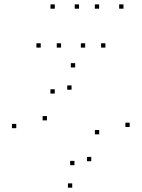

<svg xmlns="http://www.w3.org/2000/svg" viewBox="-20 -848 660 890"><path d="M581.2 -259.4V-279.4H561.2V-259.4ZM328.4 -535.3V-555.3H308.4V-535.3ZM55.4 -253.8V-273.8H35.4V-253.8ZM314.8 22V2H294.8V22ZM197.6 -290V-310H177.6V-290ZM233.8 -414.2V-434.2H213.8V-414.2ZM311.7 -432.1V-452.1H291.7V-432.1ZM439.8 -225.3V-245.3H419.8V-225.3ZM403.1 -100.7V-120.7H383.1V-100.7ZM325.2 -82.3V-102.3H305.2V-82.3ZM263.1 -627.4V-647.4H243.1V-627.4ZM346.4 -807.7V-827.7H326.4V-807.7ZM234 -807.7V-827.7H214V-807.7ZM168.8 -627.4V-647.4H148.8V-627.4ZM468.6 -627.4V-647.4H448.6V-627.4ZM552.4 -807.7V-827.7H532.4V-807.7ZM439.5 -807.7V-827.7H419.5V-807.7ZM374.8 -627.4V-647.4H354.8V-627.4Z"/></svg>

Font: Monaspace Argon Dots Var
Style: Regular
Weight: 400
Designer: Riley Cran and the Lettermatic Team
Version: Version 1.100 (Monaspace Argon Dots)